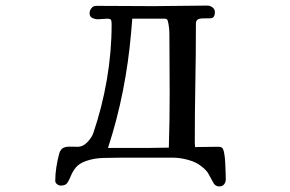

<svg xmlns="http://www.w3.org/2000/svg" viewBox="-20 -564 1040 688"><path d="M588 -227Q588 -281 587.5 -335Q587 -389 587 -442Q587 -459 584 -477Q583 -483 581 -490Q579 -497 570 -497H454Q453 -485 452 -473Q451 -461 450 -449Q441 -343 420.5 -239Q400 -135 367 -34H519Q536 -34 552.5 -34.5Q569 -35 585 -35Q588 -131 588 -227ZM789 79Q789 89 783 96.5Q777 104 766 104Q750 104 743 88Q733 70 726.5 58Q720 46 703 33Q684 17 654.5 9Q625 1 601 1H411Q383 1 349.5 2Q316 3 288 13Q263 22 251.5 36.5Q240 51 234 66Q228 81 221.5 91Q215 101 198 101Q191 101 184.5 96Q178 91 178 84Q178 60 182 34.5Q186 9 192 -13Q197 -30 207.5 -34.5Q218 -39 232 -38.5Q246 -38 259 -38Q277 -38 292.5 -54Q308 -70 314 -86Q346 -180 363 -279Q380 -378 380 -477Q380 -488 378 -492.5Q376 -497 363 -497Q356 -497 348 -496Q340 -495 332 -495Q321 -495 311 -499.5Q301 -504 301 -517Q301 -526 307.5 -534.5Q314 -543 324 -543Q376 -543 427.5 -542.5Q479 -542 531 -542Q579 -542 627 -543Q675 -544 723 -544Q733 -544 741.5 -537.5Q750 -531 750 -521Q750 -499 734.5 -498.5Q719 -498 704 -498Q695 -498 688.5 -494Q682 -490 682 -479Q682 -373 680 -266.5Q678 -160 678 -53Q678 -49 678.5 -45.5Q679 -42 679 -37Q698 -37 716.5 -37.5Q735 -38 754 -38Q759 -38 765 -38Q771 -38 775 -35Q780 -32 783 -17Q786 -2 787 18Q788 38 788.5 55Q789 72 789 79Z"/></svg>

Font: Kaisei Decol Medium
Style: Regular
Weight: 500
Designer: Font-Kai, 金井和夫
Foundry: KAZUO KANAI
Version: Version 5.003